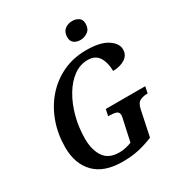

<svg xmlns="http://www.w3.org/2000/svg" viewBox="-214 -1073 1143 1226"><g transform="rotate(-30 357.0 -460.0)"><path d="M332 10Q197 10 128 -60.5Q59 -131 59 -252Q59 -349 89.5 -434.5Q120 -520 176.5 -585Q233 -650 311 -687Q389 -724 484 -724Q588 -724 640 -689.5Q692 -655 692 -611Q692 -568 655.5 -545.5Q619 -523 568 -523Q568 -584 543 -624.5Q518 -665 461 -665Q405 -665 357 -630Q309 -595 273 -534.5Q237 -474 216.5 -397Q196 -320 196 -236Q196 -155 230.5 -103.5Q265 -52 344 -52Q367 -52 392 -57.5Q417 -63 435 -71L467 -218Q473 -242 473 -252Q473 -275 454.5 -281.5Q436 -288 407 -288H396L406 -336H697L687 -288H682Q654 -288 630.5 -276.5Q607 -265 598 -222L559 -36Q503 -13 450 -1.5Q397 10 332 10ZM488 -798Q459 -798 440.5 -812Q422 -826 422 -855Q422 -893 445 -911.5Q468 -930 500 -930Q528 -930 547.5 -916.5Q567 -903 567 -873Q567 -834 542 -816Q517 -798 488 -798Z"/></g></svg>

Font: Noto Serif SemiCondensed SemiBold
Style: Italic
Weight: 600
Width: 4
Italic angle: -12°
Designer: Monotype Design Team
Foundry: Monotype Imaging Inc.
Version: Version 2.014; ttfautohint (v1.8.4.7-5d5b)